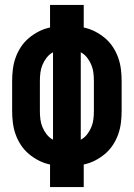

<svg xmlns="http://www.w3.org/2000/svg" viewBox="-20 -755 540 775"><path d="M182 0V-91Q158 -96 136.5 -107Q115 -118 96.5 -133.5Q78 -149 64.5 -169.5Q51 -190 43 -212.5Q35 -235 32 -259Q29 -283 29 -307V-428Q29 -452 32 -476Q35 -500 43 -522.5Q51 -545 64.5 -565.5Q78 -586 96.5 -601.5Q115 -617 136.5 -628Q158 -639 182 -644V-735H318V-644Q342 -639 363.5 -628Q385 -617 403.5 -601.5Q422 -586 435.5 -565.5Q449 -545 457 -522.5Q465 -500 468 -476Q471 -452 471 -428V-307Q471 -283 468 -259Q465 -235 457 -212.5Q449 -190 435.5 -169.5Q422 -149 403.5 -133.5Q385 -118 363.5 -107Q342 -96 318 -91V0ZM194 -191V-544Q179 -536 168.5 -522.5Q158 -509 151.5 -493.5Q145 -478 143 -461.5Q141 -445 141 -428V-307Q141 -290 143 -273.5Q145 -257 151.5 -241.5Q158 -226 168.5 -212.5Q179 -199 194 -191ZM306 -191Q321 -199 331.5 -212.5Q342 -226 348.5 -241.5Q355 -257 357 -273.5Q359 -290 359 -307V-428Q359 -445 357 -461.5Q355 -478 348.5 -493.5Q342 -509 331.5 -522.5Q321 -536 306 -544Z"/></svg>

Font: Iosevka SS18 Heavy
Style: Regular
Weight: 900
Monospace: yes
Designer: Belleve Invis
Foundry: Belleve Invis
Version: Version 25.1.1; ttfautohint (v1.8.4)